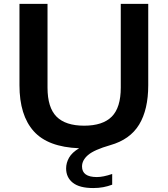

<svg xmlns="http://www.w3.org/2000/svg" viewBox="-20 -760 870 996"><path d="M463.5 215.5Q392.5 215.5 357.8 188Q323 160.5 323 113.5Q323 85 338.2 58Q353.5 31 390.5 9Q228.5 3 154.8 -79.5Q81 -162 81 -318V-740H226.5V-305.5Q226.5 -202 273.2 -155Q320 -108 416.5 -108Q513 -108 559.8 -155Q606.5 -202 606.5 -305.5V-740H749V-318Q749 -191.5 701.8 -113.8Q654.5 -36 552 -7Q468.5 17 437 44Q405.5 71 405.5 103.5Q405.5 158.5 482.5 158.5Q515 158.5 562 142.5V198Q539.5 206.5 515.5 211Q491.5 215.5 463.5 215.5Z"/></svg>

Font: Encode Sans Expanded Expanded SemiBold
Style: Regular
Weight: 600
Width: 7
Designer: Multiple Designers
Foundry: Impallari Type
Version: Version 3.000; ttfautohint (v1.8.3) -l 8 -r 50 -G 200 -x 14 